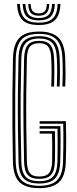

<svg xmlns="http://www.w3.org/2000/svg" viewBox="-20 -971 400 998"><path d="M184.2 7Q112.9 7 80.9 -24.8Q48.9 -56.7 47.2 -130.2Q45.4 -217.2 44.6 -304Q43.9 -390.9 44.5 -480.9Q45.2 -570.9 47.4 -667.2Q49.2 -739.7 80 -773.4Q110.8 -807 183.7 -807Q250 -807 282.7 -776.4Q315.3 -745.8 318.9 -670.8Q320.5 -633.9 320.6 -596.7Q320.7 -559.6 318.9 -521.2H304.4Q305.8 -553.8 306.1 -591.3Q306.4 -628.8 304.4 -670.1Q301.2 -738.4 272.5 -766.7Q243.8 -794.9 183.7 -794.9Q118 -794.9 90.9 -764.2Q63.7 -733.5 61.9 -666.7Q59.9 -575.3 59.1 -486.8Q58.4 -398.4 59.1 -310Q59.8 -221.6 61.7 -130.2Q63.4 -60.6 93 -32.8Q122.6 -5.1 184.2 -5.1Q247 -5.1 276.2 -33.5Q305.4 -62 307.6 -130.3Q309 -171.8 309.3 -207.7Q309.7 -243.6 309.5 -273.9Q309.3 -304.2 308.5 -328H185.9V-340.9H322.5Q323.8 -304.7 324 -253.3Q324.3 -201.8 322.1 -129.6Q319.6 -53.9 285.9 -23.4Q252.2 7 184.2 7ZM184.2 -17.1Q128 -17.1 102.8 -43Q77.7 -68.8 76.2 -130.4Q74.1 -221.3 73.2 -307.3Q72.3 -393.3 73 -481.3Q73.8 -569.2 76.2 -666.3Q77.9 -730.6 103.3 -756.7Q128.8 -782.9 183.7 -782.9Q237.5 -782.9 262.3 -757Q287.1 -731.2 289.9 -669.3Q291.7 -629.8 291.6 -593.8Q291.6 -557.8 290 -521.2H275.5Q277 -558 277.1 -593.8Q277.3 -629.6 275.5 -668.3Q273 -725 251.2 -747.9Q229.5 -770.8 183.7 -770.8Q136.5 -770.8 114.3 -747.4Q92.2 -723.9 90.7 -665.7Q88.3 -568.3 87.5 -480.1Q86.8 -391.8 87.7 -306.2Q88.6 -220.6 90.7 -130.8Q92.2 -76 113.5 -52.6Q134.9 -29.2 184.2 -29.2Q232.2 -29.2 254.6 -52.1Q277 -75 278.6 -131.4Q279.8 -176.8 279.7 -224.2Q279.7 -271.6 279 -302.3H185.9V-315.2H293.9Q294.8 -283.8 294.8 -239.3Q294.9 -194.7 293.1 -130.8Q291.1 -69.3 266.1 -43.2Q241 -17.1 184.2 -17.1ZM184.2 -41.3Q142.4 -41.3 124.4 -61.7Q106.4 -82 105.2 -131.3Q103.1 -222.1 102.2 -308.1Q101.3 -394.2 102 -482Q102.8 -569.8 105.2 -665.4Q106.7 -716.2 124.4 -737.4Q142 -758.7 183.7 -758.7Q223 -758.7 240.9 -738.3Q258.8 -717.9 261 -667.7Q262.7 -629.1 262.6 -594.8Q262.5 -560.4 261 -521.2H246.5Q247.5 -547.2 247.9 -570.7Q248.3 -594.2 248 -617.6Q247.7 -641 246.5 -666.5Q244.5 -711.5 230.2 -729.1Q215.9 -746.6 183.7 -746.6Q150 -746.6 135.5 -728.7Q120.9 -710.7 119.7 -665.1Q117.3 -570.3 116.5 -483.6Q115.8 -397 116.7 -311.1Q117.6 -225.1 119.7 -131.7Q120.8 -88.6 135.2 -71Q149.5 -53.4 184.2 -53.4Q219.5 -53.4 234.5 -71Q249.6 -88.5 250.9 -132.5Q252 -175.6 251.5 -213.9Q251.1 -252.2 250.4 -276.5H185.9V-289.4H265.3Q265.8 -266 266.2 -225.2Q266.7 -184.3 265.3 -131.9Q264 -82.3 245.2 -61.8Q226.5 -41.3 184.2 -41.3ZM181.5 -841Q123.3 -841 97.2 -866.5Q71 -892.1 68.7 -950.7H83.2Q85.2 -898.3 108 -875.7Q130.9 -853.1 181.5 -853.1Q232 -853.1 254.8 -875.7Q277.7 -898.3 279.7 -950.7H294.2Q291.8 -892.1 265.6 -866.5Q239.5 -841 181.5 -841ZM181.5 -865.1Q138.2 -865.1 118.8 -885Q99.4 -904.9 97.7 -950.7H112.2Q113.5 -911.3 129.6 -894.3Q145.7 -877.2 181.5 -877.2Q217.2 -877.2 233.3 -894.3Q249.4 -911.3 250.7 -950.7H265.2Q263.5 -904.9 244 -885Q224.5 -865.1 181.5 -865.1ZM181.5 -889.3Q153.2 -889.3 140.4 -903.5Q127.7 -917.7 126.7 -950.7H139.6Q139.9 -924.3 150.1 -912.9Q160.3 -901.4 181.5 -901.4Q202.9 -901.4 213.1 -912.9Q223.2 -924.3 223.3 -950.7H236.2Q235 -917.7 222.4 -903.5Q209.8 -889.3 181.5 -889.3Z"/></svg>

Font: Big Shoulders Inline Thin
Style: Regular
Weight: 100
Designer: Patric King
Foundry: XO Type Co
Version: Version 2.002